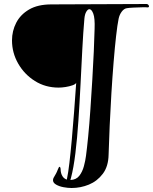

<svg xmlns="http://www.w3.org/2000/svg" viewBox="-20 -654 765 960"><path d="M338 286Q319 286 297.5 282Q276 278 260.5 269Q245 260 245 247Q245 241 248 235Q256 221 260 214Q264 207 269 194Q274 180 278 180Q280 180 281.5 183.5Q283 187 283 190Q283 213 293 228Q300 239 314 244L315 239Q321 212 327 161Q333 110 339 44Q345 -22 350.5 -95Q356 -168 361 -240Q358 -233 342.5 -227.5Q327 -222 308 -219Q289 -216 273 -216Q207 -216 154.5 -249Q102 -282 71 -336Q40 -390 40 -452Q40 -499 61 -540Q82 -581 125.5 -606.5Q169 -632 237 -632Q356 -632 475 -633Q594 -634 713 -634Q718 -634 721.5 -630Q725 -626 725 -623Q725 -617 718 -617Q711 -618 690 -617.5Q669 -617 647 -616Q625 -615 614 -613Q600 -611 588.5 -595.5Q577 -580 573 -560Q567 -531 560.5 -474Q554 -417 548 -343Q542 -269 537 -187.5Q532 -106 528.5 -27Q525 52 523 119Q522 178 494 215Q466 252 424.5 269Q383 286 338 286ZM332 246Q361 245 376.5 225Q392 205 399.5 177Q407 149 410 125Q415 88 421 27Q427 -34 432 -107Q437 -180 441.5 -255Q446 -330 449 -397Q452 -464 453 -510Q455 -563 446.5 -585.5Q438 -608 427 -608Q419 -608 411.5 -595.5Q404 -583 402 -561Q396 -493 391.5 -407Q387 -321 382.5 -229.5Q378 -138 372 -50Q366 38 357 112Q348 186 335 235Z"/></svg>

Font: Tapestry
Style: Regular
Weight: 400
Designer: Robert E. Leuschke
Foundry: Robert E. Leuschke
Version: Version 1.010; ttfautohint (v1.8.4.7-5d5b)